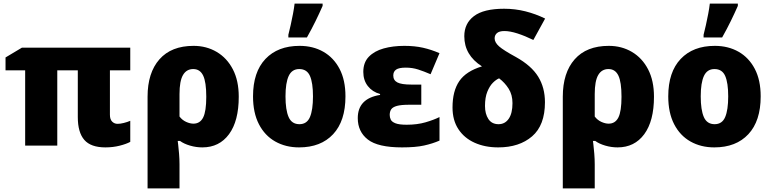

<svg xmlns="http://www.w3.org/2000/svg" viewBox="-20 -816 4323 1076"><path d="M639 -122Q654 -122 674 -127Q694 -132 710 -139V-21Q688 -9 650.5 0.5Q613 10 571 10Q489 10 452.5 -32Q416 -74 416 -160V-422H301V0H121V-422H11V-494L103 -549H710V-422H596V-173Q596 -147 608.5 -134.5Q621 -122 639 -122Z M1318 -274Q1318 -138 1263.5 -64Q1209 10 1114 10Q1079 10 1045 0Q1011 -10 989 -26H976Q976 -26 978.5 -5.5Q981 15 983.5 45.5Q986 76 986 105V240H807V-274Q807 -408 873.5 -483.5Q940 -559 1065 -559Q1137 -559 1194.5 -525Q1252 -491 1285 -427.5Q1318 -364 1318 -274ZM1063 -429Q1025 -429 1005.5 -395.5Q986 -362 986 -289V-163Q1001 -143 1023 -133Q1045 -123 1064 -123Q1101 -123 1118.5 -157.5Q1136 -192 1136 -274Q1136 -356 1118.5 -392.5Q1101 -429 1063 -429Z M1916 -276Q1916 -138 1847 -64Q1778 10 1656 10Q1581 10 1522.5 -23Q1464 -56 1431 -120Q1398 -184 1398 -276Q1398 -412 1467.5 -485.5Q1537 -559 1659 -559Q1734 -559 1792 -526Q1850 -493 1883 -430Q1916 -367 1916 -276ZM1580 -276Q1580 -200 1597.5 -160Q1615 -120 1658 -120Q1700 -120 1717 -160Q1734 -200 1734 -276Q1734 -352 1717 -390.5Q1700 -429 1657 -429Q1616 -429 1598 -390.5Q1580 -352 1580 -276ZM1596 -606V-621Q1602 -644 1609 -675.5Q1616 -707 1622 -738.5Q1628 -770 1631 -796H1788V-783Q1770 -742 1748.5 -698Q1727 -654 1700 -606Z M2341 -342V-229H2274Q2228 -229 2204.5 -222.5Q2181 -216 2172.5 -203.5Q2164 -191 2164 -172Q2164 -158 2170 -145.5Q2176 -133 2196.5 -125Q2217 -117 2259 -117Q2318 -117 2364.5 -130.5Q2411 -144 2443 -160V-28Q2404 -11 2356.5 -0.5Q2309 10 2233 10Q2098 10 2041.5 -34Q1985 -78 1985 -154Q1985 -264 2110 -284V-289Q2067 -301 2041.5 -333.5Q2016 -366 2016 -413Q2016 -466 2047 -498Q2078 -530 2130 -544.5Q2182 -559 2246 -559Q2304 -559 2350.5 -548.5Q2397 -538 2443 -518L2393 -400Q2356 -416 2323.5 -426.5Q2291 -437 2254 -437Q2216 -437 2200 -426Q2184 -415 2184 -393Q2184 -366 2207 -354Q2230 -342 2285 -342Z M2805 -767Q2867 -767 2924.5 -752.5Q2982 -738 3035 -712L2969 -592Q2922 -615 2880 -628.5Q2838 -642 2807 -642Q2778 -642 2765 -630.5Q2752 -619 2752 -601Q2752 -578 2777 -556Q2802 -534 2872 -496Q2958 -448 2996 -386.5Q3034 -325 3034 -243Q3034 -114 2962 -52Q2890 10 2772 10Q2698 10 2640 -16Q2582 -42 2549 -92Q2516 -142 2516 -214Q2516 -306 2554 -361.5Q2592 -417 2681 -444Q2582 -507 2582 -613Q2582 -685 2636.5 -726Q2691 -767 2805 -767ZM2777 -377Q2760 -370 2742 -352Q2724 -334 2711 -302Q2698 -270 2698 -222Q2698 -178 2717 -149Q2736 -120 2774 -120Q2810 -120 2831 -150.5Q2852 -181 2852 -238Q2852 -285 2830.5 -319Q2809 -353 2777 -377Z M3645 -274Q3645 -138 3590.5 -64Q3536 10 3441 10Q3406 10 3372 0Q3338 -10 3316 -26H3303Q3303 -26 3305.5 -5.5Q3308 15 3310.5 45.5Q3313 76 3313 105V240H3134V-274Q3134 -408 3200.5 -483.5Q3267 -559 3392 -559Q3464 -559 3521.5 -525Q3579 -491 3612 -427.5Q3645 -364 3645 -274ZM3390 -429Q3352 -429 3332.5 -395.5Q3313 -362 3313 -289V-163Q3328 -143 3350 -133Q3372 -123 3391 -123Q3428 -123 3445.5 -157.5Q3463 -192 3463 -274Q3463 -356 3445.5 -392.5Q3428 -429 3390 -429Z M4243 -276Q4243 -138 4174 -64Q4105 10 3983 10Q3908 10 3849.5 -23Q3791 -56 3758 -120Q3725 -184 3725 -276Q3725 -412 3794.5 -485.5Q3864 -559 3986 -559Q4061 -559 4119 -526Q4177 -493 4210 -430Q4243 -367 4243 -276ZM3907 -276Q3907 -200 3924.5 -160Q3942 -120 3985 -120Q4027 -120 4044 -160Q4061 -200 4061 -276Q4061 -352 4044 -390.5Q4027 -429 3984 -429Q3943 -429 3925 -390.5Q3907 -352 3907 -276ZM3923 -606V-621Q3929 -644 3936 -675.5Q3943 -707 3949 -738.5Q3955 -770 3958 -796H4115V-783Q4097 -742 4075.5 -698Q4054 -654 4027 -606Z"/></svg>

Font: Noto Sans Disp ExtBd
Style: Regular
Weight: 800
Designer: Monotype Design Team
Foundry: Monotype Imaging Inc.
Version: Version 2.000;GOOG;noto-source:20170915:90ef993387c0; ttfaut